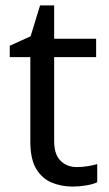

<svg xmlns="http://www.w3.org/2000/svg" viewBox="-20 -679 401 709"><path d="M264 -62Q284 -62 305 -65.5Q326 -69 339 -73V-6Q325 1 299 5.5Q273 10 249 10Q207 10 171.5 -4.5Q136 -19 114 -55Q92 -91 92 -156V-468H16V-510L93 -545L128 -659H180V-536H335V-468H180V-158Q180 -109 203.5 -85.5Q227 -62 264 -62Z"/></svg>

Font: Noto Sans Osmanya
Style: Regular
Weight: 400
Designer: Monotype Design Team
Foundry: Monotype Imaging Inc.
Version: Version 2.001; ttfautohint (v1.8.4.7-5d5b)